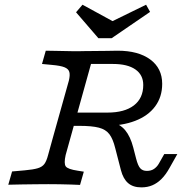

<svg xmlns="http://www.w3.org/2000/svg" viewBox="-20 -787 775 818"><path d="M205.6 -201.6 273.4 -443.5Q279 -466.9 275.4 -480.2Q271.8 -493.5 254.8 -500.4Q237.9 -507.3 200.8 -510.5L158.9 -514.5L175 -571Q192.7 -571 221.8 -570.2Q250.8 -569.4 283.9 -569Q316.9 -568.5 345.2 -569.4H352.4Q402.4 -569.4 434.3 -570.2Q466.1 -571 480.6 -571Q569.4 -571 620.2 -533.5Q671 -496 671 -429.8Q671 -374.2 641.1 -333.9Q611.3 -293.5 556 -272.2Q500.8 -250.8 423.4 -250.8H285.5L301.6 -307.3H437.9Q510.5 -307.3 550.4 -337.9Q590.3 -368.5 590.3 -425Q590.3 -467.7 556.9 -491.1Q523.4 -514.5 461.3 -514.5H367.7L280.6 -201.6ZM582.3 11.3Q546.8 11.3 525.8 -6.9Q504.8 -25 495.2 -62.1L471 -155.6Q461.3 -195.2 446 -215.3Q430.6 -235.5 401.2 -243.1Q371.8 -250.8 317.7 -250.8L342.7 -281.5Q409.7 -281.5 450.4 -270.2Q491.1 -258.9 513.3 -232.3Q535.5 -205.6 547.6 -158.9L559.7 -112.1Q567.7 -80.6 577.8 -69.8Q587.9 -58.9 605.6 -58.9Q624.2 -58.9 636.7 -67.7Q649.2 -76.6 656.5 -89.5L679.8 -130.6H735.5L702.4 -71.8Q686.3 -42.7 668.1 -24.6Q650 -6.5 629 2.4Q608.1 11.3 582.3 11.3ZM187.1 -2.4Q162.1 -2.4 131.9 -2Q101.6 -1.6 71.4 -1.2Q41.1 -0.8 15.3 0L31.5 -56.5L85.5 -61.3Q121.8 -64.5 140.7 -70.2Q159.7 -75.8 169 -88.3Q178.2 -100.8 184.7 -125.8L205.6 -201.6H280.6L259.7 -126.6Q251.6 -90.3 260.1 -78.2Q268.5 -66.1 311.3 -59.7L337.1 -55.6L321 0.8Q305.6 0 281.9 -0.8Q258.1 -1.6 232.7 -2Q207.3 -2.4 184.7 -2.4H187.1ZM602.4 -766.9 619.4 -736.3 455.6 -624.2H399.2L304 -734.7L331.5 -766.9L491.1 -679.8H424.2Z"/></svg>

Font: Playfair 5pt SemiExpanded Light
Style: Italic
Weight: 300
Width: 6
Italic angle: -15.6°
Designer: Claus Eggers Sørensen
Foundry: Claus Eggers Sørensen
Version: Version 2.203